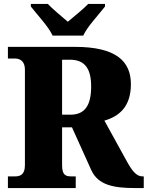

<svg xmlns="http://www.w3.org/2000/svg" viewBox="-20 -951 747 971"><path d="M246 -771H401C421 -816 482 -880 511 -918V-931H426C406 -909 351 -865 323 -841C295 -865 242 -909 222 -931H136V-918C165 -880 226 -816 246 -771ZM20 0H363V-59H340C313 -59 294 -65 294 -115V-307H344L442 -90C477 -15 554 0 663 0H707V-59H701C670 -59 649 -84 616 -145L508 -341C581 -362 642 -410 642 -525C642 -640 569 -714 359 -714H20V-655H56C74 -655 106 -648 106 -598V-115C106 -65 79 -59 56 -59H20ZM336 -371H294V-649H334C404 -649 441 -610 441 -514C441 -419 410 -371 336 -371Z"/></svg>

Font: Noto Serif Sinhala SemiCondensed Black
Style: Regular
Weight: 900
Width: 4
Designer: Jelle Bosma - Monotype Design Team
Foundry: Monotype Imaging Inc.
Version: Version 2.007